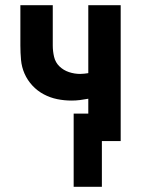

<svg xmlns="http://www.w3.org/2000/svg" viewBox="-20 -540 540 735"><path d="M262 175V-105H318V-162Q302 -159 286 -157Q270 -155 254 -155Q226 -155 199 -160.5Q172 -166 147.5 -179Q123 -192 104 -212.5Q85 -233 74 -258Q63 -283 60.5 -310.5Q58 -338 58 -366V-520H182V-366Q182 -344 187 -322.5Q192 -301 207.5 -286Q223 -271 244 -264Q265 -257 287 -257Q295 -257 303 -258Q311 -259 318 -260V-520H442V0H370V175Z"/></svg>

Font: Iosevka SS04 Extrabold
Style: Regular
Weight: 800
Monospace: yes
Designer: Belleve Invis
Foundry: Belleve Invis
Version: Version 19.0.0; ttfautohint (v1.8.4)